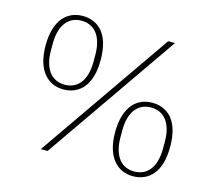

<svg xmlns="http://www.w3.org/2000/svg" viewBox="-103 -838 1097 977"><g transform="rotate(15 446.0 -349.0)"><path d="M186 0 670 -698H706L222 0ZM218 -323C177 -323 141 -338 115 -370C89 -401 73 -449 73 -517C73 -584 89 -632 115 -664C141 -695 177 -710 218 -710C259 -710 296 -695 322 -664C348 -632 363 -584 363 -517C363 -449 348 -401 322 -370C296 -338 259 -323 218 -323ZM218 -348C249 -348 277 -359 297 -383C317 -407 330 -445 330 -497V-536C330 -588 317 -626 297 -650C277 -674 249 -685 218 -685C187 -685 159 -674 139 -650C119 -626 106 -588 106 -536V-497C106 -445 119 -407 139 -383C159 -359 187 -348 218 -348ZM674 12C633 12 597 -3 571 -35C545 -66 529 -114 529 -182C529 -249 545 -297 571 -329C597 -360 633 -375 674 -375C715 -375 752 -360 778 -329C804 -297 819 -249 819 -182C819 -114 804 -66 778 -35C752 -3 715 12 674 12ZM674 -13C705 -13 733 -24 753 -48C773 -72 786 -110 786 -162V-201C786 -253 773 -291 753 -315C733 -339 705 -350 674 -350C643 -350 615 -339 595 -315C575 -291 562 -253 562 -201V-162C562 -110 575 -72 595 -48C615 -24 643 -13 674 -13Z"/></g></svg>

Font: Plexus Sans ExtraLight
Style: Regular
Weight: 250
Version: Version 2.001;PS 002.001;hotconv 1.0.70;makeotf.lib2.5.58329